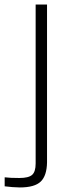

<svg xmlns="http://www.w3.org/2000/svg" viewBox="-96 -620 286 843"><path d="M-9 203Q-21.5 203 -41.8 201.5Q-62 200 -75.5 198V158.5Q-63 160 -46.8 160.8Q-30.5 161.5 -11 161.5Q29.5 161.5 45 147.8Q60.5 134 60.5 98V-600H110.5V93Q109.5 151.5 82.8 177.2Q56 203 -9 203Z"/></svg>

Font: Big Shoulders Text ExtraLight
Style: Regular
Weight: 250
Version: Version 2.002